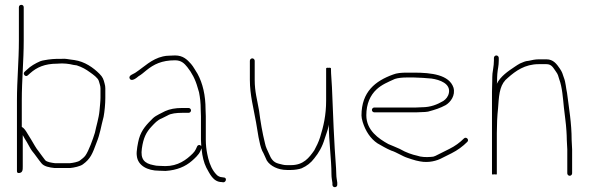

<svg xmlns="http://www.w3.org/2000/svg" viewBox="-20 -713 2432 793"><path d="M58 -683V-546C58 -461.3 50 -382.5 50 -298V-6C50 0 53.3 2.5 60 1.5C74.1 -0.6 74 -11.9 74 -26V-155C79 -145 84.8 -136.1 91 -126C100.3 -110.9 103.1 -102.4 112 -90C124.9 -74.9 139 -53.4 151 -39C161.7 -25.3 184.1 -21.2 206 -19H269C285.6 -20.3 311.9 -26.4 322 -34C354 -56.9 362.1 -79 378 -122C394.4 -162.3 396.4 -188.4 408 -231C412 -252.9 415 -284 415 -308V-348C415 -354.7 414 -361.3 412 -368C407.6 -385.4 404.6 -394.4 391 -408C365.3 -433.7 329.9 -458.9 287 -465L272 -467C261.6 -468.5 248.9 -471.3 235 -470H216C209.3 -470 203 -469.7 197 -469L179 -467C165.7 -464.3 157.3 -464.2 146 -460C126.7 -451.7 105.8 -439.8 91 -425L82 -417C71.6 -407.9 85.5 -392.5 95 -402L105 -411C132.1 -435.1 165.2 -450 216 -450C222.7 -450 229.3 -450.3 236 -451C248.5 -451 258.6 -449.5 269 -448L283 -445L297 -443C320.1 -435.3 334.2 -427.2 353 -413.5C364.5 -405.1 383.7 -392 388 -379C390.3 -368.9 395 -359.8 395 -348V-309C395 -294.7 392.2 -270.6 391 -256C388.1 -224.5 377.7 -193.4 372 -165C364 -138.5 346.2 -89.5 333 -71C326.2 -61.5 318.3 -56.9 310 -50C302.7 -44.2 281.3 -40.1 269 -39H207C193.3 -40.7 174.5 -43.5 167 -51C159.4 -60.2 148.8 -75.9 141 -86C126.3 -104.3 122 -114.9 109 -136L93 -162C87.1 -172.1 79.4 -184.3 70 -189V-298C70 -382.2 78 -462.5 78 -546V-683C78 -689.2 73.8 -693 68 -693C62.2 -693 58 -689.2 58 -683Z M759 -267H732C704 -267 681.2 -262.7 662 -254C646.4 -245.3 625.4 -237.3 612 -225C587.1 -200.1 565 -178.4 554 -140C550.2 -125.9 542 -86.6 545 -70C548.8 -28.4 590.5 -8 636 -8C644.7 -7.3 654 -7 664 -7C711.5 -10.2 745.7 -25.3 772.5 -48.5C783.2 -57.8 801.2 -74.1 807 -88L812 -99L813 -100V-95C815.5 -67.7 821.9 -41.3 832 -21C845.5 2.6 859.8 39 896 39L902 40C914.5 40 918.1 20 904 20L897 19C888.5 19 878.1 13.2 874 8C857.7 -8.3 846.4 -33.5 840 -59L836 -77C832.3 -95.3 830 -114.6 830 -136V-233C830 -241.7 829.7 -251 829 -261C829 -319 817.4 -368.8 796 -408C787.5 -420.7 778.9 -437.9 769 -449C752.8 -467.2 736 -484 703 -484C694.3 -484 686 -483.7 678 -483C670 -483 661.7 -482 653 -480C605.7 -469.1 575.7 -437.1 541 -414C532.8 -407.2 508.2 -402.1 516 -388C523.7 -374.1 545.2 -392.1 552 -398C564 -404.9 572.7 -412.9 584.5 -422.5C615 -447.2 647.9 -464 703 -464C729 -464 741.5 -450.8 753.5 -436C771.9 -413.3 787.2 -384.3 796 -352L802 -332C806.5 -309.5 809 -287.5 809 -261C809.7 -251 810 -241.7 810 -233V-136C810 -128.7 810.3 -121.7 811 -115V-109C807.5 -116.1 797.5 -115.8 794 -108L789 -97C786.3 -91 782 -85 776 -79C749.7 -52.7 715 -27 663 -27C653.7 -27 645 -27.3 637 -28C629 -28 621.3 -29 614 -31C576.5 -37.8 559.3 -55.3 566 -100C572.1 -142.8 583.3 -166.6 606.5 -191C618.5 -203.7 630.3 -217.2 648 -224L672 -236C685.7 -244.6 709.5 -247 732 -247H759C764.3 -247 769 -251.7 769 -257C769 -262.3 764.3 -267 759 -267Z M1012 -462V-383C1012 -320.6 1027.4 -265.6 1037.5 -208C1043.6 -173 1050.4 -117.7 1063 -90C1069 -80.3 1076.8 -60.4 1082 -50C1096.2 -27.2 1128.6 -11 1165 -11H1182C1195.5 -11 1215.2 -13.7 1226 -18C1247.7 -27.7 1264 -40.4 1278 -59C1296.7 -81.9 1311.5 -107.6 1321 -140C1327.4 -160.6 1332.5 -171 1337 -192C1337 -194 1337.3 -196.3 1338 -199C1338 -132.3 1349 -54.2 1349 7C1349 21.3 1351.4 30.2 1353 43V51C1354.3 64.3 1374.3 62.3 1373 49V41C1371.6 29.6 1369 19.6 1369 7C1369 -0.3 1368.7 -8.7 1368 -18C1359.8 -124.2 1355.2 -245.3 1351 -353.5C1350 -379.2 1347 -404.4 1347 -427V-430C1347 -432.7 1343.7 -433.7 1337 -433C1330.3 -433.7 1327 -432.7 1327 -430V-298C1327 -236.7 1316 -190.7 1302 -146C1295.8 -126.3 1286.7 -108 1278 -92C1256.6 -61.5 1233.6 -31 1182 -31H1165C1150 -31 1146.6 -33.7 1131 -37C1107.9 -42.8 1099.4 -57.8 1091 -78C1083.9 -94.9 1078.2 -102.2 1074 -123C1063.8 -163.8 1055.5 -212 1050 -256C1042.5 -301 1032 -333.3 1032 -383V-462C1032 -467.3 1027.3 -472 1022 -472C1016.7 -472 1012 -467.3 1012 -462Z M1526 -249H1699C1707 -249 1715 -249.3 1723 -250C1731.7 -250 1740 -250.7 1748 -252C1778.2 -260.2 1797 -266.1 1821 -279C1841 -291.3 1861.8 -318.6 1853 -351C1835.3 -404 1763 -413 1689 -413H1661C1638.1 -413 1618.4 -411.4 1603 -405C1530.9 -378.8 1473 -334.4 1473 -236C1473 -229.3 1474.7 -220.3 1478 -209C1489.6 -171.9 1509.9 -140.4 1539 -121C1558.2 -110.3 1574.4 -100 1596 -91C1617.3 -84.6 1643.4 -66.9 1663 -61L1681 -55L1698 -50C1704 -48.7 1709.5 -47.5 1714.5 -46.5C1750.7 -39.3 1785.2 -48.9 1807 -61L1845 -80C1869.8 -92.4 1891.5 -108.5 1910 -127C1919.3 -136.3 1905.3 -150.3 1896 -141C1878.7 -123.7 1859.4 -109.7 1836 -98L1778 -69C1772.7 -66.3 1766.7 -65 1760 -65C1739.6 -63.1 1717.6 -64.5 1703 -70L1687 -74L1669 -80C1652.7 -86.1 1650.1 -87.9 1631 -98C1611.8 -107 1600.8 -110.5 1584 -118C1544.1 -140.1 1493 -174.4 1493 -237C1493 -284.9 1509.7 -319.8 1535 -343.5C1556.3 -363.5 1582.3 -374 1611 -387C1624 -391.3 1642 -393 1661 -393H1689C1703.8 -393 1751 -390.1 1762.5 -388.5C1796.4 -383.7 1841.7 -367.7 1834 -329C1831.1 -314.3 1822.2 -303.5 1811 -296C1786.6 -281.8 1759.5 -270 1722 -270C1714 -269.3 1706.3 -269 1699 -269H1526C1520.7 -269 1516 -264.3 1516 -259C1516 -253.7 1520.7 -249 1526 -249Z M2020 -474V-463C2020 -450.5 2018.5 -440.4 2017 -430L2014 -409C2013.3 -400.3 2013 -389.3 2013 -376C2012.3 -361.3 2012 -347.3 2012 -334V6C2012 8 2015.3 8.3 2022 7C2028.7 8.3 2032 8 2032 6V-163C2032 -196.8 2033.7 -235.7 2037 -265C2037 -269 2037.3 -273.3 2038 -278C2041.6 -331.8 2046.6 -367.5 2078 -392C2109.1 -419.6 2147.7 -448 2205 -448H2237C2258.5 -448 2264.9 -432.8 2275 -419C2285.1 -405.1 2285.3 -400.7 2290 -385C2302.1 -352.8 2305.1 -307.5 2309 -269C2312.1 -237.9 2317.7 -205.3 2319.5 -172L2320.5 -154C2320.8 -148 2321 -141.7 2321 -135C2321 -123.1 2323 -107.5 2323 -96V3C2323 8.3 2327.7 13 2333 13C2338.3 13 2343 8.3 2343 3V-96C2343 -107.5 2341 -123.2 2341 -135C2341 -204.3 2330 -265.2 2322 -329C2317.2 -350.6 2316.5 -373.3 2309 -392C2303.7 -407.8 2302.3 -415.1 2292 -430C2279.2 -448.5 2265.6 -468 2237 -468H2205C2190.5 -468 2176 -464.7 2164 -462C2146.3 -460.5 2142.9 -456.4 2128 -451C2120.7 -447 2113.7 -442.7 2107 -438C2078.3 -418.9 2047.6 -398.2 2032 -367C2032 -369.7 2032.3 -372.3 2033 -375C2033 -388.3 2033.3 -399.2 2034 -407.5C2035.7 -429.3 2040 -440 2040 -463V-474C2040 -479.3 2035.3 -484 2030 -484C2024.7 -484 2020 -479.3 2020 -474Z"/></svg>

Font: HoneyBee
Style: UltLit
Weight: 100
Foundry: Cannot Into Space Fonts
Version: Version 0.89